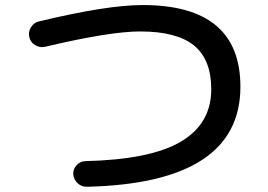

<svg xmlns="http://www.w3.org/2000/svg" viewBox="-20 -712 1040 746"><path d="M155.3 -530.3Q135.7 -525.4 116.7 -536.6Q97.7 -547.9 93.8 -568.4Q88.9 -587.9 100.6 -606.4Q112.3 -625 131.8 -628.9Q395.5 -692.4 534.2 -692.4Q914.1 -692.4 914.1 -375Q914.1 -1 319.3 13.7Q297.9 14.6 282.2 0.5Q266.6 -13.7 264.6 -35.2Q263.7 -54.7 277.3 -69.8Q291 -85 310.5 -85.9Q564.5 -91.8 682.6 -161.6Q800.8 -231.4 800.8 -365.2Q800.8 -480.5 733.9 -535.2Q667 -589.8 524.4 -589.8Q407.2 -589.8 155.3 -530.3Z"/></svg>

Font: Rounded-X Mgen+ 1m medium
Style: Regular
Weight: 500
Designer: [Source Han Sans]
Ryoko NISHIZUKA  (kana & ideographs); Paul D. Hunt (Latin, Greek & Cyrillic); Wenlong ZHANG  (bopomofo
Version: Version 1.059.20150602